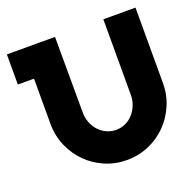

<svg xmlns="http://www.w3.org/2000/svg" viewBox="-126 -832 1001 982"><g transform="rotate(-20 374.5 -341.0)"><path d="M10 -536V-700H272L273 -289Q273 -259 283 -233Q293 -207 311 -187.5Q329 -168 353 -157Q377 -146 404 -146Q431 -146 455 -157Q479 -168 496.5 -187.5Q514 -207 524.5 -233Q535 -259 535 -289V-700H710V-289Q710 -226 686 -170Q662 -114 620.5 -72Q579 -30 523 -6Q467 18 404 18Q341 18 285 -6Q229 -30 187.5 -72Q146 -114 122 -170Q98 -226 98 -289V-536Z"/></g></svg>

Font: Aoudax Cyrillic
Style: Regular
Weight: 400
Designer: William Zhang
Foundry: William Zhang
Version: Version 1.00 June 4, 2021, initial release